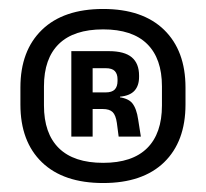

<svg xmlns="http://www.w3.org/2000/svg" viewBox="-20 -669 460 428"><path d="M210 -261Q121.5 -261 73.5 -307.2Q25.5 -353.5 25.5 -436V-474Q25.5 -556 73.5 -602.5Q121.5 -649 210 -649Q298 -649 345.8 -602.5Q393.5 -556 393.5 -474V-436Q393.5 -353.5 345.8 -307.2Q298 -261 210 -261ZM210 -306Q275 -306 308 -338.8Q341 -371.5 341 -434V-476.5Q341 -538.5 308 -571Q275 -603.5 210 -603.5Q144.5 -603.5 111.2 -571Q78 -538.5 78 -476.5V-434Q78 -371.5 111.2 -338.8Q144.5 -306 210 -306ZM244.5 -364.5 240.5 -395Q238 -412.5 231 -419.2Q224 -426 209 -426H171.5V-463H215.5Q229.5 -463 235.8 -469.5Q242 -476 242 -488.5V-492.5Q242 -504 236 -510.5Q230 -517 215.5 -517H171V-555H222.5Q257.5 -555 273.8 -541.2Q290 -527.5 290 -500.5V-497.5Q290 -478 279.8 -466.8Q269.5 -455.5 247.5 -453.5V-447.5L239.5 -453Q265 -451 274.8 -439Q284.5 -427 288 -402.5L294 -364.5ZM139 -364.5V-555H186.5V-450.5V-434.5V-364.5Z"/></svg>

Font: Anek Tamil SemiBold
Style: Regular
Weight: 600
Version: Version 1.003